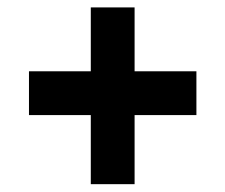

<svg xmlns="http://www.w3.org/2000/svg" viewBox="-20 -499 593 505"><path d="M334 -196.3V-14.6H218.8V-196.3H56.2V-311.5H218.8V-479.5H334V-311.5H496.6V-196.3Z"/></svg>

Font: Vazirmatn UI FD ExtraBold
Style: Regular
Weight: 800
Designer: Saber Rastikerdar
Foundry: Saber Rastikerdar
Version: Version 33.003